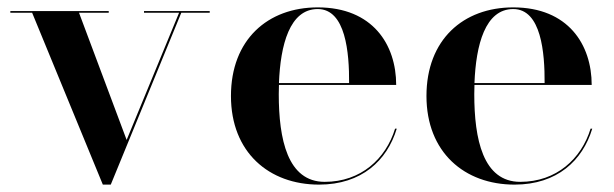

<svg xmlns="http://www.w3.org/2000/svg" viewBox="-20 -490 1662 520"><path d="M323 -111 194 -455.5H274.5V-460H8V-455.5H67L258.5 10H280L471 -455.5H548V-460H370V-455.5H465Z M1054.5 -141.5H1050C1025 -60 957.5 2.5 859.5 2.5C758.5 2.5 735 -113.5 735 -235C735 -243.5 735.5 -252 735.5 -260H1053C1053 -369 989.5 -470 840.5 -470C705 -470 605.5 -382.5 605.5 -230C605.5 -77.5 708.5 10 844 10C959.5 10 1028.5 -55.5 1054.5 -141.5ZM840.5 -465.5C916.5 -465.5 926 -346.5 925.5 -265H735.5C739.5 -368.5 764.5 -465.5 840.5 -465.5Z M1584 -141.5H1579.5C1554.5 -60 1487 2.5 1389 2.5C1288 2.5 1264.5 -113.5 1264.5 -235C1264.5 -243.5 1265 -252 1265 -260H1582.5C1582.5 -369 1519 -470 1370 -470C1234.5 -470 1135 -382.5 1135 -230C1135 -77.5 1238 10 1373.5 10C1489 10 1558 -55.5 1584 -141.5ZM1370 -465.5C1446 -465.5 1455.5 -346.5 1455 -265H1265C1269 -368.5 1294 -465.5 1370 -465.5Z"/></svg>

Font: Bodoni* 36pt Medium
Style: Regular
Weight: 500
Version: Version 2.3